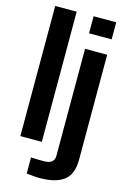

<svg xmlns="http://www.w3.org/2000/svg" viewBox="-148 -864 737 1140"><g transform="rotate(15 220.5 -294.5)"><path d="M43 0V-800H175V0ZM279 -695V-800H418V-695ZM137 205V106Q152 107 175 107.5Q198 108 216 108Q280 108 280 58V-600H416V45Q416 134 367 172.5Q318 211 216 211Q198 211 177 209Q156 207 137 205Z"/></g></svg>

Font: Big Shoulders Text ExtraBold
Style: Regular
Weight: 800
Designer: Patric King
Foundry: XO Type Co
Version: Version 1.000; ttfautohint (v1.8.2)